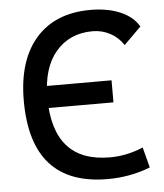

<svg xmlns="http://www.w3.org/2000/svg" viewBox="-52 -749 689 805"><g transform="rotate(-5 293.0 -346.5)"><path d="M370.1 9.8Q46.9 9.8 46.9 -347.7Q46.9 -517.1 128.4 -610.1Q210 -703.1 358.4 -703.1Q430.2 -703.1 483.4 -680.4Q536.6 -657.7 561 -615.7L488.8 -543.9Q466.8 -577.1 432.9 -595.2Q398.9 -613.3 359.4 -613.3Q262.7 -613.3 204.6 -545.4Q146.5 -477.5 146.5 -352.5Q146.5 -80.1 386.7 -80.1Q457.5 -80.1 526.4 -109.4L548.8 -23.4Q463.9 9.8 370.1 9.8ZM88.9 -308.6V-401.4H420.9V-308.6Z"/></g></svg>

Font: Cascadia Mono
Style: Regular
Weight: 400
Monospace: yes
Designer: Aaron Bell
Foundry: Saja Typeworks
Version: Version 2404.023